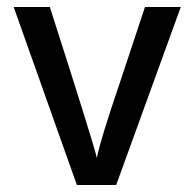

<svg xmlns="http://www.w3.org/2000/svg" viewBox="-20 -527 554 547"><path d="M311 0H199L19 -507H122Q243 -130 256 -77Q265 -126 322 -293L393 -507H495Z"/></svg>

Font: Hind Colombo Medium
Style: Regular
Weight: 500
Designer: Jyotish Sonowal, Aditi Pimprikar
Foundry: Indian Type Foundry
Version: Version 1.000;PS 1.0;hotconv 1.0.86;makeotf.lib2.5.63406; tt